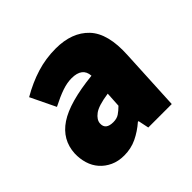

<svg xmlns="http://www.w3.org/2000/svg" viewBox="-134 -655 810 810"><g transform="rotate(-45 271.0 -250.0)"><path d="M36 -142Q40 -220 106.5 -264.5Q173 -309 318 -324Q315 -376 251 -376Q224 -376 193.5 -365.5Q163 -355 122 -334L68 -446Q123 -478 178 -495Q233 -512 292 -512Q389 -512 441.5 -456.5Q494 -401 487 -278L473 0H333L323 -48H319Q288 -21 253.5 -4.5Q219 12 178 12Q143 12 116 -0.5Q89 -13 70.5 -34Q52 -55 43.5 -83Q35 -111 36 -142ZM201 -156Q199 -120 245 -120Q266 -120 280 -129.5Q294 -139 309 -154L313 -222Q250 -213 226 -195Q202 -177 201 -156Z"/></g></svg>

Font: Kilde Sans Black
Style: Regular
Weight: 900
Italic angle: -3°
Designer: Paul D. Hunt
Foundry: Adobe Systems Incorporated
Version: Version 1.050;PS Version 1.000;hotconv 1.0.70;makeotf.lib2.5